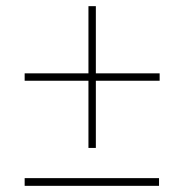

<svg xmlns="http://www.w3.org/2000/svg" viewBox="-20 -603 603 623"><path d="M267 -123H291V-341H498V-365H291V-583H267V-365H60V-341H267ZM60 0H496V-25H60Z"/></svg>

Font: Noto Sans Mono SemiCondensed Thin
Style: Regular
Weight: 100
Width: 4
Designer: Monotype Design Team
Foundry: Monotype Imaging Inc.
Version: Version 2.014